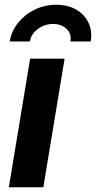

<svg xmlns="http://www.w3.org/2000/svg" viewBox="-20 -795 407 815"><path d="M17.5 0 107.8 -545.9H254.2L163.9 0ZM218.8 -774.8Q268.1 -774.8 303.7 -754.1Q339.2 -733.4 355.8 -698.1Q372.3 -662.8 365 -619.1H278.9Q284.4 -651.3 262.6 -672.3Q240.7 -693.3 205.4 -693.3Q169.9 -693.3 141.1 -672.3Q112.3 -651.3 106.8 -619.1H21.2Q28.6 -662.8 56.8 -698.1Q85 -733.4 127.3 -754.1Q169.5 -774.8 218.8 -774.8Z"/></svg>

Font: Adwaita Sans
Style: Italic
Weight: 400
Italic angle: -9.39999°
Designer: Rasmus Andersson
Foundry: rsms
Version: Version 4.001;git-9221beed3